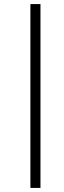

<svg xmlns="http://www.w3.org/2000/svg" viewBox="-20 -714 315 950"><path d="M130.4 215.8V-693.8H180.2V215.8Z"/></svg>

Font: Tinos
Style: Italic
Weight: 400
Italic angle: -16.333°
Designer: Steve Matteson
Foundry: Monotype Imaging Inc.
Version: Version 1.32